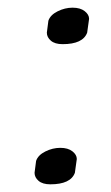

<svg xmlns="http://www.w3.org/2000/svg" viewBox="-20 -470 289 500"><path d="M180 -56 175 -20Q164 10 111 10Q91 10 80.5 1Q70 -8 70 -20L74 -51Q79 -66 98 -75.5Q117 -85 137 -85Q157 -85 168.5 -76Q180 -67 180 -56ZM212 -421 207 -385Q196 -355 143 -355Q123 -355 112.5 -364Q102 -373 102 -385L106 -416Q111 -431 130 -440.5Q149 -450 169 -450Q189 -450 200.5 -441Q212 -432 212 -421Z"/></svg>

Font: Kotta One
Style: Regular
Weight: 400
Designer: Ania Kruk
Foundry: Ania Kruk
Version: Version 1.001